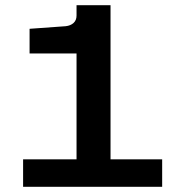

<svg xmlns="http://www.w3.org/2000/svg" viewBox="-20 -720 690 740"><path d="M69 0V-106H275V-514H94V-609L233 -619Q252 -621 263.5 -631.5Q275 -642 275 -660V-700H406V-106H605V0Z"/></svg>

Font: HostGroteskBold
Style: Bold
Weight: 700
Designer: Doukan Karapınar based on Poppins by Indian Type Foundry, Jonny Pinhorn
Foundry: Element Type
Version: Version 1.001; ttfautohint (v1.8.4.7-5d5b)